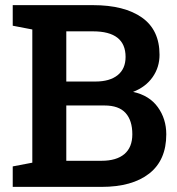

<svg xmlns="http://www.w3.org/2000/svg" viewBox="-20 -731 694 751"><path d="M29.8 0V-80.1L106.4 -94.7V-615.7L29.8 -630.4V-710.9H343.8Q466.3 -710.9 535.2 -662.4Q604 -613.8 604 -516.6Q604 -467.8 576.9 -429.2Q549.8 -390.6 500.5 -371.6Q564 -357.9 597.2 -312Q630.4 -266.1 630.4 -205.6Q630.4 -104.5 563.7 -52.2Q497.1 0 377 0ZM239.3 -412.1H353Q409.2 -412.1 440.2 -437Q471.2 -461.9 471.2 -508.3Q471.2 -608.4 343.8 -608.4H239.3ZM239.3 -102.1H377Q435.5 -102.1 466.6 -128.4Q497.6 -154.8 497.6 -205.6Q497.6 -259.8 471.2 -289.1Q444.8 -318.4 388.7 -318.4H239.3Z"/></svg>

Font: Roboto Slab SemiBold
Style: Regular
Weight: 600
Designer: Google
Version: Version 2.001; ttfautohint (v1.8.3)